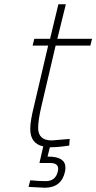

<svg xmlns="http://www.w3.org/2000/svg" viewBox="-20 -682 452 901"><path d="M208 53Q287 53 287 105Q287 114 285 124Q268 199 190 199L114 195L122 164Q163 168 195 168Q240 168 251 124Q253 117 253 110Q253 83 216 83H165L183 5Q122 -8 122 -77Q122 -114 139 -182L206 -468H133L141 -500H215L254 -662H289L249 -500H412L404 -468H241L174 -182Q159 -118 159 -82Q159 -23 223 -23L307 -30L305 1Q254 9 218 9H214L203 53Z"/></svg>

Font: Titillium Web ExtraLight
Style: Italic
Weight: 275
Italic angle: -13°
Version: Version 1.002;PS 57.000;hotconv 1.0.70;makeotf.lib2.5.55311